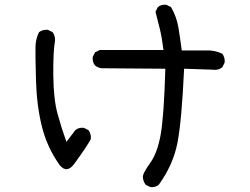

<svg xmlns="http://www.w3.org/2000/svg" viewBox="-20 -719 1040 800"><path d="M606.4 60.5 586.9 50.8Q575.2 35.2 575.2 15.6Q577.1 0 606.4 -41Q635.7 -82 649.4 -157.7Q663.1 -233.4 668.9 -432.6L403.3 -434.6Q387.7 -436.5 376 -446.3Q364.3 -460 366.2 -481.4L376 -501L395.5 -510.7H661.1Q655.3 -559.6 646.5 -596.2Q637.7 -632.8 627.9 -669.9L637.7 -689.5Q651.4 -701.2 672.9 -699.2L692.4 -689.5Q715.8 -650.4 723.6 -603Q731.4 -555.7 737.3 -508.8H835.9Q875 -510.7 906.2 -495.1Q918 -479.5 916 -458L906.2 -438.5Q888.7 -424.8 865.2 -428.7L747.1 -432.6Q737.3 -217.8 719.7 -125.5Q702.1 -33.2 641.6 50.8Q627.9 62.5 606.4 60.5ZM228.5 -31.2Q175.8 -105.5 154.3 -192.9Q132.8 -280.3 129.9 -385.7Q127 -491.2 127.9 -524.4Q128.9 -557.6 142.6 -585Q158.2 -596.7 179.7 -594.7L199.2 -585Q210.9 -569.3 209 -547.9Q201.2 -504.9 202.1 -405.3Q203.1 -305.7 219.7 -245.1Q236.3 -184.6 256.8 -127.9L293.9 -176.8Q307.6 -188.5 329.1 -186.5L348.6 -176.8Q360.4 -161.1 358.4 -139.6Q344.7 -112.3 290 -37.1Q258.8 5.9 228.5 -31.2Z"/></svg>

Font: NaikaiFont
Style: Regular
Weight: 400
Version: Version 1.67